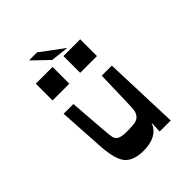

<svg xmlns="http://www.w3.org/2000/svg" viewBox="-268 -1156 1336 1336"><g transform="rotate(-45 400.0 -488.5)"><path d="M361 -881 245 -993H324L495 -866ZM164 -680V-845H329V-680ZM436 -680V-845H601V-680ZM366 16Q269 16 226 -32Q183 -80 174 -216L153 -560H249L269 -297Q275 -215 281 -200Q292 -169 338 -163Q357 -161 386 -161Q435 -161 460.5 -166.5Q486 -172 500 -191Q514 -210 517 -232.5Q520 -255 521 -305L528 -560H627L647 0H538L542 -84Q504 16 366 16Z"/></g></svg>

Font: OpenDyslexic
Style: Regular
Weight: 400
Designer: Abbie Gonzalez
Version: Version 0.920;hotconv 1.0.109;makeotfexe 2.5.65596